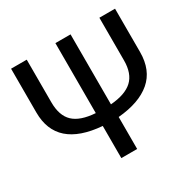

<svg xmlns="http://www.w3.org/2000/svg" viewBox="-153 -844 1000 998"><g transform="rotate(-30 347.0 -344.5)"><path d="M659 -689V-429Q659 -320 590.5 -261.5Q522 -203 394 -192V0H299V-193Q35 -214 35 -426V-689H129V-433Q129 -353 170 -314Q211 -275 301 -269V-689H392V-269Q481 -276 523 -315Q565 -354 565 -433V-689Z"/></g></svg>

Font: FiraGO
Style: Regular
Weight: 400
Designer: bBox Type
Foundry: bBox Type GmbH
Version: Version 1.001;April 20, 2020;FontCreator 12.0.0.2555 64-bit